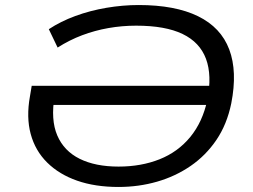

<svg xmlns="http://www.w3.org/2000/svg" viewBox="-20 -734 1007 763"><path d="M451 9Q358 9 286.5 -16Q215 -41 167.5 -88Q120 -135 102 -201.5Q84 -268 99 -351L106 -393H840L828 -317H163L197 -353Q181 -258 207.5 -196Q234 -134 296.5 -103Q359 -72 451 -72Q541 -72 614 -101Q687 -130 736 -189.5Q785 -249 804 -337Q823 -435 798.5 -500.5Q774 -566 705.5 -599Q637 -632 521 -632Q465 -632 411 -622.5Q357 -613 306.5 -594Q256 -575 209 -545L174 -618Q221 -649 279.5 -670.5Q338 -692 403 -703Q468 -714 531 -714Q676 -714 767 -669.5Q858 -625 891 -537.5Q924 -450 899 -323Q882 -240 840 -178Q798 -116 737.5 -74.5Q677 -33 604 -12Q531 9 451 9Z"/></svg>

Font: Nunito Sans 10pt Expanded
Style: Italic
Weight: 400
Width: 7
Italic angle: -9°
Designer: Vernon Adams
Foundry: Vernon Adams
Version: Version 3.101;gftools[0.9.27]